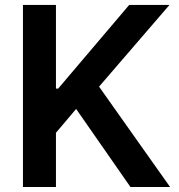

<svg xmlns="http://www.w3.org/2000/svg" viewBox="-20 -747 717 767"><path d="M71.7 0V-727.3H203.5V-393.1H212.4L496.1 -727.3H657L375.7 -400.9L659.4 0H501.1L284.1 -311.8L203.5 -216.6V0Z"/></svg>

Font: InterMG SemiBold
Style: Regular
Weight: 600
Designer: Rasmus Andersson
Foundry: rsms
Version: Version 3.019;December 26, 2023;FontCreator 15.0.0.2955 64-b